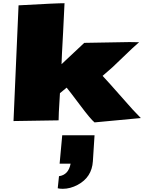

<svg xmlns="http://www.w3.org/2000/svg" viewBox="-20 -743 903 1187"><path d="M368.2 424.3Q348.6 424.3 336.9 420.9L344.7 346.2Q403.3 338.4 416.5 269H348.6L364.7 93.3H564.5L554.2 253.9Q547.9 353 460 399.9Q414.1 424.3 368.2 424.3ZM564.5 13.7Q540.5 -5.4 473.9 -94.5Q407.2 -183.6 392.1 -201.2L350.6 -167L343.8 -49.8L342.3 1L63.5 5.4L94.7 -710Q337.9 -723.6 378.9 -723.1L370.1 -542.5Q361.3 -387.2 360.4 -346.2L501 -478L780.8 -482.9Q801.8 -482.9 839.8 -481.9L796.4 -442.9L675.8 -327.6Q633.8 -292 614.3 -273.9Q653.3 -232.4 720.2 -156Q787.1 -79.6 798.8 -67.4Q810.5 -55.2 826.7 -38.1Q842.8 -21 850.6 -13.2Z"/></svg>

Font: Seymour One
Style: Book
Weight: 400
Designer: vernon adams
Foundry: vernon adams
Version: Version 1.000; ttfautohint (v0.93) -l 8 -r 50 -G 200 -x 0 -w